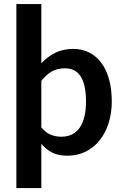

<svg xmlns="http://www.w3.org/2000/svg" viewBox="-20 -763 608 950"><path d="M61 167.5V-743H184.5V-450Q215 -482.5 253.5 -501.8Q292 -521 343.5 -521Q385.5 -521 420.2 -503.8Q455 -486.5 480.2 -453.5Q505.5 -420.5 519.2 -372Q533 -323.5 533 -260.5Q533 -203 517.5 -154Q502 -105 473.2 -69Q444.5 -33 403.8 -12.8Q363 7.5 312.5 7.5Q290.5 7.5 272 3.5Q253.5 -0.5 238 -8.2Q222.5 -16 209.5 -26.8Q196.5 -37.5 184.5 -51V167.5ZM301 -425Q262.5 -425 235.2 -408.8Q208 -392.5 184.5 -363V-133Q205.5 -107 230.2 -96.8Q255 -86.5 284 -86.5Q312 -86.5 334.5 -97Q357 -107.5 372.8 -129Q388.5 -150.5 397 -183.2Q405.5 -216 405.5 -260.5Q405.5 -305.5 398.2 -336.8Q391 -368 377.5 -387.5Q364 -407 344.8 -416Q325.5 -425 301 -425Z"/></svg>

Font: Lato
Style: Bold
Weight: 700
Designer: Lukasz Dziedzic
Foundry: tyPoland Lukasz Dziedzic
Version: Version 2.007; 2014-02-27